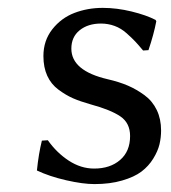

<svg xmlns="http://www.w3.org/2000/svg" viewBox="-20 -460 436 490"><path d="M86.9 -101.1 102.1 -102.1Q124.5 -70.3 155.5 -50Q186.5 -29.8 220.2 -29.8Q261.2 -29.8 286.6 -51.8Q312 -73.7 312 -112.8Q312 -146 287.4 -162.8Q262.7 -179.7 210.9 -193.8Q184.6 -201.2 166.3 -209.2Q147.9 -217.3 129.2 -231.2Q110.4 -245.1 100.6 -266.6Q90.8 -288.1 90.8 -316.9Q90.8 -356.4 113.5 -385.3Q136.2 -414.1 169.9 -427Q203.6 -439.9 242.2 -439.9Q277.8 -439.9 315.7 -430.7Q353.5 -421.4 377 -409.2L378.9 -405.8Q372.6 -372.6 358.9 -332L345.2 -331.1Q333 -345.7 325.4 -353.8Q317.9 -361.8 303.5 -374.8Q289.1 -387.7 272.5 -393.8Q255.9 -399.9 237.8 -399.9Q204.6 -399.9 183.3 -382.8Q162.1 -365.7 162.1 -335.9Q162.1 -279.3 254.9 -257.8Q284.2 -251 306.4 -241.5Q328.6 -231.9 348.9 -217Q369.1 -202.1 380.1 -179.2Q391.1 -156.2 391.1 -127Q391.1 -108.9 387 -91.6Q382.8 -74.2 371.1 -55.2Q359.4 -36.1 341.1 -22.2Q322.8 -8.3 291.7 0.7Q260.7 9.8 221.2 9.8Q191.4 9.8 148.7 0Q106 -9.8 74.2 -24.9Q78.6 -67.9 86.9 -101.1Z"/></svg>

Font: Linear Smooth
Style: Regular
Weight: 400
Designer: Philipp H. Poll, Flanker
Foundry: Philipp H. Poll, reworked by Flanker
Version: Version 1.061 | FøM Fix